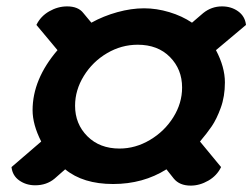

<svg xmlns="http://www.w3.org/2000/svg" viewBox="-20 -651 790 601"><path d="M184 -121 151 -92Q126 -71 90 -71Q62 -71 40.5 -86Q19 -101 16 -128L109 -208Q82 -261 82 -306Q82 -403 160 -494L94 -573Q107 -600 134 -615.5Q161 -631 190 -631Q225 -631 241 -610L266 -580Q304 -601 347.5 -613Q391 -625 431 -625Q470 -625 510 -613Q550 -601 581 -580L616 -610Q642 -631 675 -631Q704 -631 725.5 -615.5Q747 -600 750 -573L656 -494Q684 -441 684 -393Q684 -349 671 -313.5Q658 -278 643 -256Q628 -234 606 -208L672 -128Q659 -101 632 -85.5Q605 -70 577 -70Q542 -70 524 -92L501 -121Q428 -75 334 -75Q240 -75 184 -121ZM550 -377Q550 -434 512 -472.5Q474 -511 411 -511Q360 -511 315 -484.5Q270 -458 242.5 -413.5Q215 -369 215 -320Q215 -263 253.5 -224.5Q292 -186 354 -186Q404 -186 449.5 -213Q495 -240 522.5 -284Q550 -328 550 -377Z"/></svg>

Font: K2D
Style: Bold Italic
Weight: 700
Italic angle: -10°
Designer: Katatrad Aksorn Co.,Ltd.
Foundry: Cadson Demak Co.,Ltd.
Version: Version 1.000; ttfautohint (v1.6)